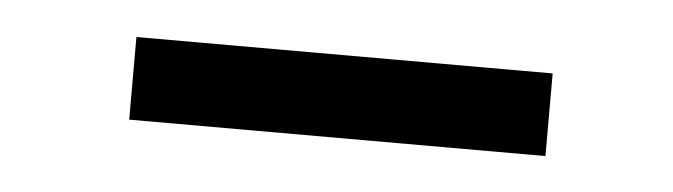

<svg xmlns="http://www.w3.org/2000/svg" viewBox="-24 -748 515 147"><g transform="rotate(5 234.0 -674.5)"><path d="M397 -706.1V-642.6H77.1V-706.1Z"/></g></svg>

Font: Bert Sans Medium
Style: Regular
Weight: 500
Designer: Christian Robertson, Adam Twardoch, & Cristiano Sobral
Foundry: Google
Version: Version 12.135;January 10, 2020;FontCreator 12.0.0.2547 64-b